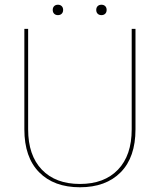

<svg xmlns="http://www.w3.org/2000/svg" viewBox="-20 -782 676 812"><path d="M553 -660V-235Q553 -117 490.5 -53.5Q428 10 318 10Q208 10 145.5 -53.5Q83 -117 83 -235V-660H99V-235Q99 -125 157 -64.5Q215 -4 318 -4Q421 -4 479 -64.5Q537 -125 537 -235V-660ZM225 -762Q235 -762 241 -756Q247 -750 247 -740Q247 -730 241 -724Q235 -718 225 -718Q215 -718 209 -724Q203 -730 203 -740Q203 -750 209 -756Q215 -762 225 -762ZM409 -762Q419 -762 425 -756Q431 -750 431 -740Q431 -730 425 -724Q419 -718 409 -718Q399 -718 393 -724Q387 -730 387 -740Q387 -750 393 -756Q399 -762 409 -762Z"/></svg>

Font: Kantumruy Pro Thin
Style: Regular
Weight: 250
Version: Version 1.002